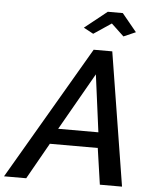

<svg xmlns="http://www.w3.org/2000/svg" viewBox="-110 -967 820 1018"><g transform="rotate(5 299.5 -458.5)"><path d="M365 -710H464L578 0H460L432 -193H177L68 0H-50ZM428 -276 388 -581 214 -276ZM303 -822 422 -917H502L580 -822L516 -794L449 -857L355 -794Z"/></g></svg>

Font: Raleway Thin SemiBold
Style: Italic
Weight: 600
Italic angle: -12°
Version: Version 4.026